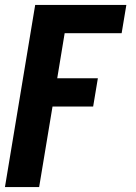

<svg xmlns="http://www.w3.org/2000/svg" viewBox="-28 -540 548 775"><path d="M-8 215 114 -520H482L463 -406H233L203 -224H367L348 -110H184L130 215Z"/></svg>

Font: Iosevka Curly Heavy
Style: Italic
Weight: 900
Italic angle: -9°
Monospace: yes
Designer: Belleve Invis
Foundry: Belleve Invis
Version: Version 22.1.2; ttfautohint (v1.8.4)